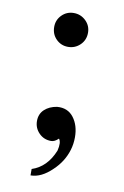

<svg xmlns="http://www.w3.org/2000/svg" viewBox="-74 -509 458 709"><g transform="rotate(10 154.5 -155.0)"><path d="M209.1 -401.1Q209.1 -373.7 190.3 -355.4Q171.4 -337.1 145.1 -337.1Q118.9 -337.1 100.6 -355.4Q82.3 -373.7 82.3 -401.1Q82.3 -427.4 100.6 -445.7Q118.9 -464 145.1 -464Q171.4 -464 190.3 -445.7Q209.1 -427.4 209.1 -401.1ZM221.7 35.4Q208 81.1 171.4 115.4Q131.4 154.3 91.4 154.3V130.3Q147.4 112 173.7 46.9Q181.7 14.9 171.4 2.3Q157.7 16 144 16Q116.6 16 98.3 -2.9Q80 -21.7 80 -48Q80 -74.3 97.7 -90.9Q115.4 -107.4 144 -112Q184 -115.4 206.3 -86.3Q228.6 -57.1 228.6 -12.6Q228.6 12.6 221.7 35.4Z"/></g></svg>

Font: t
Style: Regular
Weight: 400
Designer: Takis Katsoulidis and George D. Matthiopoulos
Foundry: Takis Katsoulidis and George D. Matthiopoulos
Version: Version 1.0 ; ttfautohint (v1.8.1)